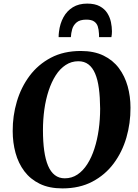

<svg xmlns="http://www.w3.org/2000/svg" viewBox="-20 -1036 768 1066"><path d="M326.5 10Q253 10 200.8 -15.5Q148.5 -41 115.2 -85.2Q82 -129.5 66.2 -187Q50.5 -244.5 50.5 -308.5Q50 -392.5 73.5 -472Q97 -551.5 144.2 -614.8Q191.5 -678 262.5 -715.5Q333.5 -753 428.5 -753Q502 -753 554.5 -727.5Q607 -702 640 -657.8Q673 -613.5 688.8 -557Q704.5 -500.5 704.5 -438Q705 -352.5 681.8 -272.2Q658.5 -192 611.2 -128.5Q564 -65 492.8 -27.5Q421.5 10 326.5 10ZM339.5 -46Q378.5 -46 409.8 -66.8Q441 -87.5 464.8 -124.8Q488.5 -162 504.2 -210.8Q520 -259.5 528 -316.2Q536 -373 536 -433Q535.5 -496.5 529 -545.2Q522.5 -594 508.2 -627.5Q494 -661 471 -678.5Q448 -696 415 -696Q376.5 -696 344.8 -675.2Q313 -654.5 289.5 -617.8Q266 -581 250 -532.5Q234 -484 226.2 -428Q218.5 -372 218.5 -313.5Q218.5 -249 225.5 -199.2Q232.5 -149.5 247 -115.5Q261.5 -81.5 284.5 -63.8Q307.5 -46 339.5 -46ZM464 -1016Q507 -1016 534 -1001.2Q561 -986.5 575.8 -963Q590.5 -939.5 596 -913Q601.5 -886.5 601.5 -862Q601.5 -854 600.8 -845.8Q600 -837.5 598.5 -830H530Q530 -835 529.8 -839.8Q529.5 -844.5 529.5 -849Q528.5 -872 522.8 -889.5Q517 -907 502.2 -917Q487.5 -927 459.5 -927Q423.5 -927 405.2 -911.5Q387 -896 380.8 -873.8Q374.5 -851.5 373.5 -830H305.5Q305.5 -838 306 -845.2Q306.5 -852.5 307.5 -860Q313 -905 332.2 -940.2Q351.5 -975.5 384.5 -995.8Q417.5 -1016 464 -1016Z"/></svg>

Font: Merriweather 28pt ExtraBold
Style: Italic
Weight: 800
Italic angle: -7.8°
Version: Version 2.101